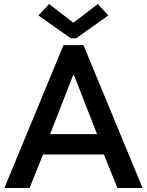

<svg xmlns="http://www.w3.org/2000/svg" viewBox="-20 -947 741 967"><path d="M299.8 -719.7H400.4L698.2 0H571.3L503.4 -168.9H196.8L128.9 0H2ZM347.7 -834H351.6L472.7 -926.8L525.4 -869.1L363.3 -753.9H336.9L173.8 -869.1L227.5 -926.8ZM468.8 -271.5 352.5 -569.3H348.6L232.4 -271.5Z"/></svg>

Font: Reddit Sans Fudge SemiBold
Style: Regular
Weight: 600
Designer: Stephen Hutchings
Foundry: Reddit
Version: Version 1.011